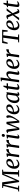

<svg xmlns="http://www.w3.org/2000/svg" viewBox="3711 -4604 868 8402"><g transform="rotate(-90 4145.0 -403.0)"><path d="M218 0H-36L-32 -36.5L49 -49.5L209 -691.5L119 -703L124 -743H367L437 -250.5L451.5 -142.5L494.5 -255.5L703 -743H923.5L919 -703L832 -692L816 -50L900 -36.5L897 0H614L618 -37L708.5 -49L727.5 -494L740 -694L667 -516.5L440 0.5L378.5 0L298.5 -505.5L268.5 -694.5L227.5 -503L124 -49.5L222 -36.5Z M1364 -94.5Q1348 -71 1317.8 -47Q1287.5 -23 1245.5 -6.2Q1203.5 10.5 1156 10.5Q1089.5 10.5 1045.5 -19.2Q1001.5 -49 981 -97.8Q960.5 -146.5 960.5 -204Q960.5 -299 999 -381Q1037.5 -463 1104.5 -511.8Q1171.5 -560.5 1253 -560.5Q1322.5 -560.5 1358 -527.2Q1393.5 -494 1393.5 -440Q1393.5 -370 1339.8 -322.2Q1286 -274.5 1210.5 -251Q1135 -227.5 1070.5 -226Q1070 -220 1070 -208Q1070 -165.5 1081.8 -130.2Q1093.5 -95 1118.5 -73.5Q1143.5 -52 1182 -52Q1226 -52 1267.5 -72.8Q1309 -93.5 1343 -130.5ZM1072 -270Q1122.5 -272.5 1174 -293.8Q1225.5 -315 1259.2 -352Q1293 -389 1293 -436Q1293 -473 1276.8 -492.2Q1260.5 -511.5 1230.5 -511.5Q1186 -511.5 1151.8 -474.8Q1117.5 -438 1097.2 -382Q1077 -326 1072 -270Z M1618 -405Q1631 -441.5 1657.2 -476.8Q1683.5 -512 1719.2 -535.2Q1755 -558.5 1795 -558.5Q1805.5 -558.5 1815 -556.5Q1824.5 -554.5 1829 -551L1806 -440Q1800 -444 1787.5 -447.2Q1775 -450.5 1758.5 -450.5Q1732 -450.5 1704.2 -437.2Q1676.5 -424 1653 -399.8Q1629.5 -375.5 1615 -344L1567 0H1465.5L1532 -476.5L1479.5 -500.5L1486 -534.5L1612.5 -557.5L1632.5 -545.5L1625 -457.5Z M2021.5 -405Q2034.5 -441.5 2060.8 -476.8Q2087 -512 2122.8 -535.2Q2158.5 -558.5 2198.5 -558.5Q2209 -558.5 2218.5 -556.5Q2228 -554.5 2232.5 -551L2209.5 -440Q2203.5 -444 2191 -447.2Q2178.5 -450.5 2162 -450.5Q2135.5 -450.5 2107.8 -437.2Q2080 -424 2056.5 -399.8Q2033 -375.5 2018.5 -344L1970.5 0H1869L1935.5 -476.5L1883 -500.5L1889.5 -534.5L2016 -557.5L2036 -545.5L2028.5 -457.5Z M2279 -54.5Q2281.5 -78 2290.8 -138.5Q2300 -199 2303.5 -220Q2333 -411.5 2342 -480L2280.5 -502.5L2286.5 -534.5L2432.5 -557.5L2454 -546.5L2384 -86Q2383 -79 2383 -75.5Q2383 -63.5 2387.8 -57.2Q2392.5 -51 2400 -51Q2410.5 -51 2421.8 -57.8Q2433 -64.5 2449.5 -80.5L2462 -56Q2447 -34 2416.5 -12Q2386 10 2345.5 10Q2311.5 10 2293.5 -6Q2275.5 -22 2279 -54.5ZM2356.5 -684Q2356.5 -717.5 2376.5 -739.2Q2396.5 -761 2427.5 -761Q2453.5 -761 2469 -744.2Q2484.5 -727.5 2484.5 -702Q2484 -667 2464.5 -645Q2445 -623 2414 -623Q2389 -623 2372.8 -640Q2356.5 -657 2356.5 -684Z M3146 -123.5 3059 4 2978 9 2960.5 -158.5 2941.5 -372.5 2936.5 -446.5 2913 -372 2821 -158.5 2752.5 3.5 2665.5 10 2635 -160.5 2584 -462Q2580.5 -480 2575.2 -487.2Q2570 -494.5 2560.5 -494.5Q2551.5 -494.5 2545.5 -491Q2539.5 -487.5 2528 -479L2516.5 -506Q2522.5 -514.5 2537.5 -527Q2552.5 -539.5 2573.8 -549.2Q2595 -559 2618 -559Q2653 -559 2668.5 -542.2Q2684 -525.5 2689 -490L2724 -172.5L2734 -72L2919.5 -553H3013L3050.5 -166.5L3059 -71L3110 -150.5Q3150.5 -212.5 3179 -286.5Q3207.5 -360.5 3207.5 -422.5Q3207.5 -435 3204.8 -446Q3202 -457 3197 -472.5Q3194 -481.5 3191.5 -491Q3189 -500.5 3189 -508.5Q3189 -532 3203 -546Q3217 -560 3239.5 -560Q3271.5 -560 3286.5 -534Q3301.5 -508 3301.5 -462Q3301.5 -400 3255 -304.2Q3208.5 -208.5 3146 -123.5Z M3747.5 -94.5Q3731.5 -71 3701.2 -47Q3671 -23 3629 -6.2Q3587 10.5 3539.5 10.5Q3473 10.5 3429 -19.2Q3385 -49 3364.5 -97.8Q3344 -146.5 3344 -204Q3344 -299 3382.5 -381Q3421 -463 3488 -511.8Q3555 -560.5 3636.5 -560.5Q3706 -560.5 3741.5 -527.2Q3777 -494 3777 -440Q3777 -370 3723.2 -322.2Q3669.5 -274.5 3594 -251Q3518.5 -227.5 3454 -226Q3453.5 -220 3453.5 -208Q3453.5 -165.5 3465.2 -130.2Q3477 -95 3502 -73.5Q3527 -52 3565.5 -52Q3609.5 -52 3651 -72.8Q3692.5 -93.5 3726.5 -130.5ZM3455.5 -270Q3506 -272.5 3557.5 -293.8Q3609 -315 3642.8 -352Q3676.5 -389 3676.5 -436Q3676.5 -473 3660.2 -492.2Q3644 -511.5 3614 -511.5Q3569.5 -511.5 3535.2 -474.8Q3501 -438 3480.8 -382Q3460.5 -326 3455.5 -270Z M4249.5 -91Q4248.5 -82 4248.5 -79Q4248.5 -51 4268.5 -51Q4277.5 -51 4288 -57.2Q4298.5 -63.5 4313.5 -77.5L4327 -53Q4320 -42.5 4304.2 -27.8Q4288.5 -13 4264.8 -1.5Q4241 10 4214 10Q4183.5 10 4167 -6.5Q4150.5 -23 4151.5 -56L4156 -90Q4087.5 10 3995.5 10Q3943.5 10 3907.2 -15.8Q3871 -41.5 3852.8 -87.5Q3834.5 -133.5 3834.5 -193.5Q3834.5 -280.5 3873 -365Q3911.5 -449.5 3984.8 -504.2Q4058 -559 4156 -559Q4179 -559 4206.5 -553Q4234 -547 4256 -538L4315.5 -557.5ZM4204.5 -491Q4180 -510 4144 -510Q4080.5 -510 4034.8 -463.2Q3989 -416.5 3965.8 -344Q3942.5 -271.5 3942.5 -196.5Q3942.5 -126.5 3965.2 -89.2Q3988 -52 4025.5 -52Q4065.5 -52 4099.8 -81Q4134 -110 4157 -149.5Z M4530.5 -176Q4527 -151 4524.8 -130.5Q4522.5 -110 4522.5 -93Q4522.5 -59.5 4555 -59.5Q4610.5 -59.5 4654.5 -97.5L4665.5 -60.5Q4642 -32.5 4599 -11.2Q4556 10 4502.5 10Q4463 10 4440 -9.5Q4417 -29 4417 -70.5Q4417 -88.5 4426.5 -161L4471.5 -486.5H4408L4416 -523.5L4482.5 -545.5Q4506.5 -572 4546.5 -685H4602.5L4583 -546H4704.5L4696 -486.5H4575Z M4903 -412.5Q4943 -476.5 4998.5 -517.8Q5054 -559 5113.5 -559Q5169 -559 5198.2 -526.5Q5227.5 -494 5227.5 -420.5Q5227.5 -396 5222 -359Q5216.5 -322 5206 -261.5L5203 -244.5Q5197.5 -214 5196.5 -208Q5180 -116.5 5178 -82.5Q5177.5 -50.5 5194.5 -50.5Q5204.5 -50.5 5215.5 -56.8Q5226.5 -63 5244 -78.5L5256 -53.5Q5249 -42.5 5232.5 -27.8Q5216 -13 5191 -1.5Q5166 10 5136.5 10Q5102 10 5086.2 -5.5Q5070.5 -21 5070.5 -51.5Q5070.5 -71.5 5075.5 -103.8Q5080.5 -136 5090.5 -191.5Q5095 -214.5 5096 -222L5098 -233.5Q5108.5 -288.5 5114.8 -331.2Q5121 -374 5121 -408Q5121 -452 5108.2 -469.5Q5095.5 -487 5066.5 -487Q5039.5 -487 5007 -466.5Q4974.5 -446 4944 -412Q4913.5 -378 4892.5 -338.5L4846 0H4745L4847 -749L4784.5 -766.5L4790.5 -798L4934 -817L4955 -805Z M5734 -94.5Q5718 -71 5687.8 -47Q5657.5 -23 5615.5 -6.2Q5573.5 10.5 5526 10.5Q5459.5 10.5 5415.5 -19.2Q5371.5 -49 5351 -97.8Q5330.5 -146.5 5330.5 -204Q5330.5 -299 5369 -381Q5407.5 -463 5474.5 -511.8Q5541.5 -560.5 5623 -560.5Q5692.5 -560.5 5728 -527.2Q5763.5 -494 5763.5 -440Q5763.5 -370 5709.8 -322.2Q5656 -274.5 5580.5 -251Q5505 -227.5 5440.5 -226Q5440 -220 5440 -208Q5440 -165.5 5451.8 -130.2Q5463.5 -95 5488.5 -73.5Q5513.5 -52 5552 -52Q5596 -52 5637.5 -72.8Q5679 -93.5 5713 -130.5ZM5442 -270Q5492.5 -272.5 5544 -293.8Q5595.5 -315 5629.2 -352Q5663 -389 5663 -436Q5663 -473 5646.8 -492.2Q5630.5 -511.5 5600.5 -511.5Q5556 -511.5 5521.8 -474.8Q5487.5 -438 5467.2 -382Q5447 -326 5442 -270Z M5988 -405Q6001 -441.5 6027.2 -476.8Q6053.5 -512 6089.2 -535.2Q6125 -558.5 6165 -558.5Q6175.5 -558.5 6185 -556.5Q6194.5 -554.5 6199 -551L6176 -440Q6170 -444 6157.5 -447.2Q6145 -450.5 6128.5 -450.5Q6102 -450.5 6074.2 -437.2Q6046.5 -424 6023 -399.8Q5999.5 -375.5 5985 -344L5937 0H5835.5L5902 -476.5L5849.5 -500.5L5856 -534.5L5982.5 -557.5L6002.5 -545.5L5995 -457.5Z M6835.5 0H6490L6493.5 -39.5L6610 -50L6695.5 -698L6540.5 -689L6483.5 -504.5L6425.5 -503.5L6465.5 -743H7044L7017.5 -503.5L6962 -503L6956 -689L6804 -698L6718.5 -50L6839 -39.5Z M7426.5 -94.5Q7410.5 -71 7380.2 -47Q7350 -23 7308 -6.2Q7266 10.5 7218.5 10.5Q7152 10.5 7108 -19.2Q7064 -49 7043.5 -97.8Q7023 -146.5 7023 -204Q7023 -299 7061.5 -381Q7100 -463 7167 -511.8Q7234 -560.5 7315.5 -560.5Q7385 -560.5 7420.5 -527.2Q7456 -494 7456 -440Q7456 -370 7402.2 -322.2Q7348.5 -274.5 7273 -251Q7197.5 -227.5 7133 -226Q7132.5 -220 7132.5 -208Q7132.5 -165.5 7144.2 -130.2Q7156 -95 7181 -73.5Q7206 -52 7244.5 -52Q7288.5 -52 7330 -72.8Q7371.5 -93.5 7405.5 -130.5ZM7134.5 -270Q7185 -272.5 7236.5 -293.8Q7288 -315 7321.8 -352Q7355.5 -389 7355.5 -436Q7355.5 -473 7339.2 -492.2Q7323 -511.5 7293 -511.5Q7248.5 -511.5 7214.2 -474.8Q7180 -438 7159.8 -382Q7139.5 -326 7134.5 -270Z M7940.5 -86.5 7957 -57.5Q7944 -35 7912.2 -12.8Q7880.5 9.5 7830 9.5Q7802 9.5 7786.5 -4Q7771 -17.5 7761 -46.5L7705 -219.5L7565 0H7457L7678.5 -279L7597.5 -462.5Q7590 -479 7582.5 -487.2Q7575 -495.5 7562.5 -495.5Q7549.5 -495.5 7537.8 -489.5Q7526 -483.5 7518 -474.5L7503 -501Q7509.5 -510.5 7526.2 -523.8Q7543 -537 7568.8 -547.2Q7594.5 -557.5 7625 -557.5Q7652 -557.5 7669 -544.8Q7686 -532 7692.5 -509L7741 -338.5L7878.5 -546H7982.5L7767.5 -279.5L7853 -95.5Q7862 -76 7869.8 -66.8Q7877.5 -57.5 7889 -57.5Q7911 -57.5 7940.5 -86.5Z M8151.5 -176Q8148 -151 8145.8 -130.5Q8143.5 -110 8143.5 -93Q8143.5 -59.5 8176 -59.5Q8231.5 -59.5 8275.5 -97.5L8286.5 -60.5Q8263 -32.5 8220 -11.2Q8177 10 8123.5 10Q8084 10 8061 -9.5Q8038 -29 8038 -70.5Q8038 -88.5 8047.5 -161L8092.5 -486.5H8029L8037 -523.5L8103.5 -545.5Q8127.5 -572 8167.5 -685H8223.5L8204 -546H8325.5L8317 -486.5H8196Z"/></g></svg>

Font: Merriweather Text
Style: Italic
Weight: 400
Italic angle: -7.8°
Designer: Eben Sorkin
Foundry: Eben Sorkin
Version: Version 2.100